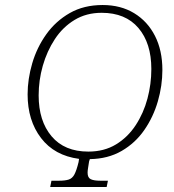

<svg xmlns="http://www.w3.org/2000/svg" viewBox="-20 -745 693 765"><path d="M180 0 185 -25H216Q239 -25 253.5 -29.5Q268 -34 276.5 -50Q285 -66 293 -99L295 -112Q197 -125 143.5 -195Q90 -265 90 -369Q90 -430 108.5 -493Q127 -556 164.5 -608.5Q202 -661 258 -693Q314 -725 389 -725Q461 -725 514.5 -692.5Q568 -660 597.5 -602Q627 -544 627 -466Q627 -404 609 -341.5Q591 -279 555 -227Q519 -175 464.5 -143.5Q410 -112 338 -111L335 -102Q333 -88 331 -76.5Q329 -65 329 -57Q329 -37 341.5 -31Q354 -25 379 -25H410L405 0ZM332 -141Q395 -141 442 -169.5Q489 -198 520.5 -246Q552 -294 567.5 -352Q583 -410 583 -470Q583 -573 531.5 -633.5Q480 -694 385 -694Q324 -694 277 -665.5Q230 -637 198.5 -589Q167 -541 150.5 -483Q134 -425 134 -365Q134 -263 185.5 -202Q237 -141 332 -141Z"/></svg>

Font: Noto Serif SemiCondensed ExtraLight
Style: Italic
Weight: 200
Width: 4
Italic angle: -12°
Designer: Monotype Design Team
Foundry: Monotype Imaging Inc.
Version: Version 2.013